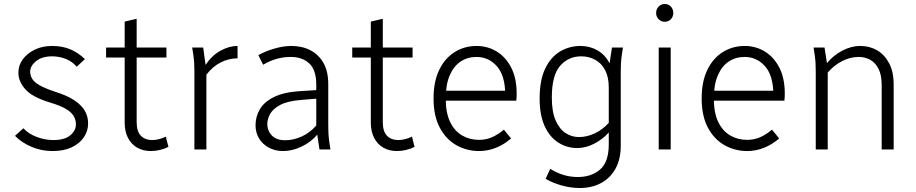

<svg xmlns="http://www.w3.org/2000/svg" viewBox="-20 -748 4583 961"><path d="M55 -68 97 -106Q123 -78 164 -62.5Q205 -47 247 -47Q304 -47 332 -71Q360 -95 360 -125Q360 -149 348 -168.5Q336 -188 308 -204Q280 -220 230 -235Q141 -262 106.5 -301.5Q72 -341 72 -384Q72 -421 94 -451Q116 -481 154 -499.5Q192 -518 241 -518Q291 -518 331 -501.5Q371 -485 405 -452L364 -414Q342 -440 309.5 -453Q277 -466 241 -466Q190 -466 160.5 -442Q131 -418 131 -389Q131 -370 141.5 -353Q152 -336 179.5 -320.5Q207 -305 258 -288Q316 -270 352 -246Q388 -222 404.5 -193.5Q421 -165 421 -130Q421 -92 399.5 -60.5Q378 -29 338.5 -10.5Q299 8 243 8Q188 8 139 -12.5Q90 -33 55 -68Z M511 -460V-510H604V-640L664 -654V-510H813V-460H664V-138Q664 -89 685.5 -68Q707 -47 741 -47Q756 -47 773.5 -51Q791 -55 810 -64L823 -13Q804 -3 780.5 2.5Q757 8 735 8Q696 8 666.5 -9Q637 -26 620.5 -58Q604 -90 604 -135V-460Z M942 -510H997L1009 -423Q1039 -469 1082.5 -493.5Q1126 -518 1169 -518V-456Q1125 -456 1084.5 -435.5Q1044 -415 1013 -374V0H953V-388Q953 -413 952 -431Q951 -449 948 -471Z M1259 -121Q1259 -164 1280.5 -201Q1302 -238 1351.5 -262.5Q1401 -287 1483 -292L1563 -297V-324Q1563 -398 1528 -430.5Q1493 -463 1435 -463Q1399 -463 1365 -453.5Q1331 -444 1297 -424L1273 -472Q1309 -492 1354 -505Q1399 -518 1439 -518Q1492 -518 1533.5 -496.5Q1575 -475 1599 -433Q1623 -391 1623 -327V-122Q1623 -97 1624 -79Q1625 -61 1628 -39L1634 0H1579L1568 -74Q1537 -37 1490 -14.5Q1443 8 1397 8Q1356 8 1324.5 -9.5Q1293 -27 1276 -56Q1259 -85 1259 -121ZM1318 -128Q1318 -93 1341 -69.5Q1364 -46 1407 -46Q1448 -46 1489.5 -64.5Q1531 -83 1563 -120V-254L1490 -248Q1421 -243 1384 -223.5Q1347 -204 1332.5 -178.5Q1318 -153 1318 -128Z M1743 -460V-510H1836V-640L1896 -654V-510H2045V-460H1896V-138Q1896 -89 1917.5 -68Q1939 -47 1973 -47Q1988 -47 2005.5 -51Q2023 -55 2042 -64L2055 -13Q2036 -3 2012.5 2.5Q1989 8 1967 8Q1928 8 1898.5 -9Q1869 -26 1852.5 -58Q1836 -90 1836 -135V-460Z M2150 -255Q2150 -340 2178.5 -398.5Q2207 -457 2256 -487.5Q2305 -518 2365 -518Q2421 -518 2466.5 -490Q2512 -462 2539 -409Q2566 -356 2566 -280Q2566 -270 2565.5 -261Q2565 -252 2564 -244H2194V-294H2522L2509 -270Q2509 -369 2467.5 -416Q2426 -463 2365 -463Q2320 -463 2285.5 -440Q2251 -417 2231 -371Q2211 -325 2211 -255Q2211 -183 2233 -137.5Q2255 -92 2293 -70Q2331 -48 2377 -48Q2414 -48 2444.5 -62Q2475 -76 2502 -99L2538 -55Q2502 -24 2461.5 -8Q2421 8 2378 8Q2316 8 2264 -21.5Q2212 -51 2181 -109.5Q2150 -168 2150 -255Z M2681 -255Q2681 -347 2709 -405Q2737 -463 2783.5 -490.5Q2830 -518 2885 -518Q2932 -518 2970.5 -496Q3009 -474 3031 -431L3043 -510H3098L3092 -471Q3089 -449 3088 -431Q3087 -413 3087 -388V-20Q3087 50 3060 97.5Q3033 145 2987 169Q2941 193 2883 193Q2837 193 2792 180.5Q2747 168 2711 147L2734 97Q2766 117 2800 127.5Q2834 138 2872 138Q2940 138 2983.5 100.5Q3027 63 3027 -25V-85Q2997 -51 2954.5 -29Q2912 -7 2869 -7Q2818 -7 2775 -34Q2732 -61 2706.5 -116Q2681 -171 2681 -255ZM2742 -260Q2742 -189 2761 -145.5Q2780 -102 2811 -82Q2842 -62 2877 -62Q2918 -62 2957 -80.5Q2996 -99 3027 -133V-310Q3027 -362 3009 -396.5Q2991 -431 2959.5 -448.5Q2928 -466 2889 -466Q2825 -466 2783.5 -418.5Q2742 -371 2742 -260Z M3277 0V-510H3337V0ZM3264 -683Q3264 -702 3276.5 -715Q3289 -728 3307 -728Q3326 -728 3338 -715Q3350 -702 3350 -683Q3350 -665 3338 -652Q3326 -639 3307 -639Q3289 -639 3276.5 -652Q3264 -665 3264 -683Z M3492 -255Q3492 -340 3520.5 -398.5Q3549 -457 3598 -487.5Q3647 -518 3707 -518Q3763 -518 3808.5 -490Q3854 -462 3881 -409Q3908 -356 3908 -280Q3908 -270 3907.5 -261Q3907 -252 3906 -244H3536V-294H3864L3851 -270Q3851 -369 3809.5 -416Q3768 -463 3707 -463Q3662 -463 3627.5 -440Q3593 -417 3573 -371Q3553 -325 3553 -255Q3553 -183 3575 -137.5Q3597 -92 3635 -70Q3673 -48 3719 -48Q3756 -48 3786.5 -62Q3817 -76 3844 -99L3880 -55Q3844 -24 3803.5 -8Q3763 8 3720 8Q3658 8 3606 -21.5Q3554 -51 3523 -109.5Q3492 -168 3492 -255Z M4052 -510H4107L4119 -432Q4150 -470 4195 -494Q4240 -518 4286 -518Q4332 -518 4369.5 -496.5Q4407 -475 4430 -432Q4453 -389 4453 -325V0H4393V-320Q4393 -372 4377.5 -403Q4362 -434 4336 -448.5Q4310 -463 4278 -463Q4236 -463 4195.5 -442.5Q4155 -422 4123 -385V0H4063V-388Q4063 -413 4062 -431Q4061 -449 4058 -471Z"/></svg>

Font: Radio Canada Light
Style: Regular
Weight: 300
Designer: Charles Daoud, Etienne Aubert Bonn, Alexandre Saumier Demers, Jacques Le Bailly
Foundry: Radio-Canada
Version: Version 2.104;gftools[0.9.28.dev5+ged2979d]